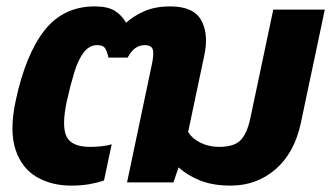

<svg xmlns="http://www.w3.org/2000/svg" viewBox="-20 -570 1035 600"><path d="M202 10Q141 10 94.5 -17Q48 -44 28.5 -102.5Q9 -161 29 -255Q60 -400 119 -475Q178 -550 276 -550Q317 -550 339 -536Q361 -522 374 -499Q400 -522 433.5 -536Q467 -550 512 -550Q585 -550 609 -506.5Q633 -463 618 -395L568 -158Q580 -137 606.5 -124Q633 -111 664 -111Q712 -111 732 -132Q752 -153 762 -199L834 -540H995L920 -185Q900 -92 841 -41Q782 10 701 10Q646 10 606.5 -5.5Q567 -21 538 -47L522 0H377L454 -366Q461 -397 458 -413Q455 -429 432 -429Q399 -429 379 -390H319Q315 -409 308.5 -419Q302 -429 284 -429Q259 -429 241.5 -406Q224 -383 212 -343.5Q200 -304 189 -255Q172 -175 188 -143Q204 -111 262 -111Q279 -111 297.5 -113Q316 -115 329 -119L305 -6Q285 1 259.5 5.5Q234 10 202 10Z"/></svg>

Font: Kanit SemiBold
Style: Italic
Weight: 600
Italic angle: -12°
Designer: Katatrad Team
Foundry: CadsonDemak
Version: Version 2.000; ttfautohint (v1.8.3)